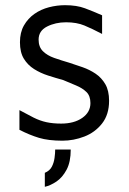

<svg xmlns="http://www.w3.org/2000/svg" viewBox="-20 -528 496 741"><path d="M221 15Q167 15 130.5 4Q94 -7 55 -27V-103Q86 -86 110 -74Q134 -62 159 -56.5Q184 -51 216 -51Q266 -51 297.5 -73Q329 -95 329 -130Q329 -158 313.5 -173Q298 -188 274 -198Q250 -208 224 -219Q195 -227 165.5 -236.5Q136 -246 111.5 -261.5Q87 -277 72 -301.5Q57 -326 57 -365Q57 -403 72.5 -430Q88 -457 113 -474.5Q138 -492 169 -500Q200 -508 231 -508Q276 -508 308 -496Q340 -484 374 -469V-397Q336 -417 306 -429.5Q276 -442 235 -442Q194 -442 161.5 -425.5Q129 -409 129 -375Q129 -347 145.5 -330.5Q162 -314 189 -304.5Q216 -295 247 -286Q272 -278 299 -268.5Q326 -259 349 -243.5Q372 -228 386.5 -203Q401 -178 401 -139Q401 -86 374 -51.5Q347 -17 305.5 -1Q264 15 221 15ZM153 193V139Q172 131 180 115.5Q188 100 190.5 81.5Q193 63 193 49H253Q253 97 237 127Q221 157 198 172.5Q175 188 153 193Z"/></svg>

Font: Maven Pro
Style: Regular
Weight: 400
Designer: Joe Prince
Foundry: Joe Prince
Version: Version 2.103